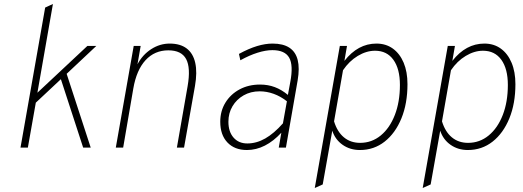

<svg xmlns="http://www.w3.org/2000/svg" viewBox="-20 -742 2630 965"><path d="M83 0 207 -704 246 -722 168 -276 419 -511H464L315 -371L436 0H398L286 -344L160 -226L120 0Z M562 0 652 -511H687L671 -419Q696.5 -467 740 -495Q783.5 -523 833 -523Q886 -523 918.2 -498.5Q950.5 -474 961.2 -426.5Q972 -379 960 -310L905 0H869L923 -309Q939 -401.5 915.5 -445.2Q892 -489 826 -489Q757 -489 711.5 -439.5Q666 -390 650 -297L599 0Z M1221 12Q1159 12 1123 -26Q1087 -64 1087 -130Q1087 -184 1113 -226.2Q1139 -268.5 1184.2 -292.8Q1229.5 -317 1287 -317Q1327 -317 1361 -304.2Q1395 -291.5 1427 -265L1439 -330Q1455 -414 1433.5 -452Q1412 -490 1349 -490Q1315.5 -490 1274.2 -477Q1233 -464 1188 -439L1181 -471Q1230.5 -498 1272 -510.5Q1313.5 -523 1350 -523Q1403 -523 1434.5 -502.2Q1466 -481.5 1476.2 -440.5Q1486.5 -399.5 1476 -338L1417 0H1381L1394 -75Q1355 -32.5 1311.2 -10.2Q1267.5 12 1221 12ZM1223 -21Q1269 -21 1313 -46Q1357 -71 1402 -122L1422 -233Q1390 -258 1355.2 -270.5Q1320.5 -283 1285 -283Q1240 -283 1204.5 -262.8Q1169 -242.5 1148.5 -208Q1128 -173.5 1128 -130Q1128 -80 1153.8 -50.5Q1179.5 -21 1223 -21Z M1562 203 1688 -511H1724L1711 -436Q1779 -523 1872 -523Q1919.5 -523 1954.5 -497.8Q1989.5 -472.5 2008.8 -426.8Q2028 -381 2028 -319Q2028 -221.5 1997.5 -147Q1967 -72.5 1913.2 -30.2Q1859.5 12 1789 12Q1739.5 12 1702.2 -14Q1665 -40 1650 -85L1602 185ZM1790 -24Q1848.5 -24 1893.8 -61.2Q1939 -98.5 1964.5 -164.2Q1990 -230 1990 -315Q1990 -396 1957.2 -441.5Q1924.5 -487 1865 -487Q1821.5 -487 1778.2 -461Q1735 -435 1704 -389L1659 -132Q1675 -79.5 1708.5 -51.8Q1742 -24 1790 -24Z M2104.5 203 2230.5 -511H2266.5L2253.5 -436Q2321.5 -523 2414.5 -523Q2462 -523 2497 -497.8Q2532 -472.5 2551.2 -426.8Q2570.5 -381 2570.5 -319Q2570.5 -221.5 2540 -147Q2509.5 -72.5 2455.8 -30.2Q2402 12 2331.5 12Q2282 12 2244.8 -14Q2207.5 -40 2192.5 -85L2144.5 185ZM2332.5 -24Q2391 -24 2436.2 -61.2Q2481.5 -98.5 2507 -164.2Q2532.5 -230 2532.5 -315Q2532.5 -396 2499.8 -441.5Q2467 -487 2407.5 -487Q2364 -487 2320.8 -461Q2277.5 -435 2246.5 -389L2201.5 -132Q2217.5 -79.5 2251 -51.8Q2284.5 -24 2332.5 -24Z"/></svg>

Font: Overpass Thin
Style: Italic
Weight: 250
Italic angle: -10°
Designer: Delve Withrington, Dave Bailey, Thomas Jockin
Foundry: Delve Fonts LLC
Version: Version 4.000